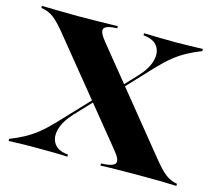

<svg xmlns="http://www.w3.org/2000/svg" viewBox="-94 -679 896 788"><g transform="rotate(15 354.0 -285.5)"><path d="M393.5 0V-8.9Q443.5 -10.5 452.8 -25.4Q462.1 -40.3 431.5 -76.6L105.6 -476.6Q71 -520.2 47.2 -539.1Q23.4 -558.1 -8.1 -562.1V-571Q29.8 -570.2 66.5 -569.4Q103.2 -568.5 143.5 -568.5Q186.3 -568.5 231.9 -569.4Q277.4 -570.2 314.5 -571V-562.1Q267.7 -560.5 259.3 -546Q250.8 -531.5 281.5 -494.4L606.5 -94.4Q641.1 -50.8 664.1 -32.3Q687.1 -13.7 716.1 -8.9V0Q679.8 -1.6 644 -2Q608.1 -2.4 569.4 -2.4Q525 -2.4 478.6 -2Q432.3 -1.6 393.5 0ZM3.2 0V-8.9Q36.3 -21.8 63.7 -36.7Q91.1 -51.6 117.3 -72.6Q143.5 -93.5 171.8 -123.4L310.5 -270.2L320.2 -266.9L232.3 -173.4Q196.8 -135.5 186.7 -99.2Q176.6 -62.9 193.1 -37.9Q209.7 -12.9 253.2 -8.9V0Q227.4 -1.6 191.5 -2Q155.6 -2.4 115.3 -2.4Q87.9 -2.4 65.7 -2Q43.5 -1.6 3.2 0ZM371 -302.4 361.3 -305.6 447.6 -397.6Q483.9 -436.3 493.5 -472.2Q503.2 -508.1 486.7 -533.1Q470.2 -558.1 425.8 -562.1V-571Q452.4 -570.2 488.3 -569.4Q524.2 -568.5 564.5 -568.5Q591.9 -568.5 614.1 -569.4Q636.3 -570.2 675.8 -571V-562.1Q643.5 -549.2 615.7 -534.3Q587.9 -519.4 561.7 -498.4Q535.5 -477.4 507.3 -447.6Z"/></g></svg>

Font: Playfair 144pt SemiExpanded Black
Style: Regular
Weight: 900
Width: 6
Designer: Claus Eggers Sørensen
Foundry: Claus Eggers Sørensen
Version: Version 2.203